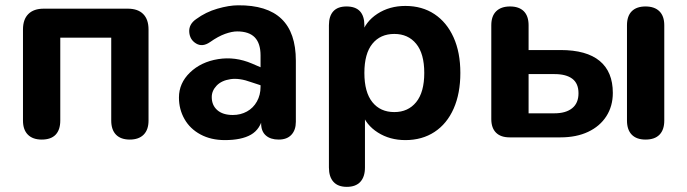

<svg xmlns="http://www.w3.org/2000/svg" viewBox="-20 -523 2617 731"><path d="M67.5 -64V-410.8Q67.5 -449.3 88 -469.7Q108.4 -490 146.7 -490H466.3Q504.8 -490 525.1 -469.7Q545.5 -449.3 545.5 -410.8V-64Q545.5 -28.9 526.8 -10.2Q508.2 8.4 474.1 8.4Q440 8.4 421.7 -10.2Q403.5 -28.9 403.5 -64V-379.7H209.5V-64Q209.5 -28.9 191.8 -10.2Q174 8.4 138.9 8.4Q104.8 8.4 86.2 -10.2Q67.5 -28.9 67.5 -64Z M661.3 -151.6Q661.3 -206.4 703.3 -246.9Q745.3 -287.4 810.4 -297.9Q875.5 -308.4 939.4 -281L987.8 -260.1V-193.3L936.8 -210Q891.7 -226.7 857.5 -221.6Q823.3 -216.5 804.7 -196.9Q786.2 -177.4 786.2 -153.3Q786.2 -122.3 807.2 -103.8Q828.3 -85.2 866.6 -85.2Q896.1 -85.2 920.2 -98.5Q944.3 -111.8 958.1 -136.5Q972 -161.3 972 -192.4V-312Q972 -357.9 950 -380.7Q927.9 -403.4 882.8 -403.4Q863.3 -403.4 836.9 -394Q810.5 -384.5 779.9 -362.9Q751.1 -342.9 726.9 -357.2Q702.6 -371.6 700.5 -401.1Q698.5 -430.7 726.9 -450.3Q763.7 -477.3 807.6 -489.9Q851.5 -502.6 885.9 -502.8Q996.8 -503.8 1051.6 -451.3Q1106.4 -398.8 1106.4 -291.9V-59.4Q1106.4 -28.1 1089.5 -9.9Q1072.7 8.4 1041 8.4Q1009.9 8.4 992.1 -7.3Q974.2 -23 974.2 -53.3V-84.6L981.6 -80.3Q971.6 -31 935.5 -10.3Q899.5 10.4 835.9 10.4Q783.3 10.4 743.3 -11.1Q703.4 -32.6 682.4 -69.7Q661.3 -106.8 661.3 -151.6Z M1232.3 114.8V-426.8Q1232.3 -461.9 1249.2 -480.2Q1266 -498.4 1299.3 -498.4Q1333.4 -498.4 1350.4 -480.2Q1367.3 -461.9 1367.3 -426.8V-355.4L1356.3 -391.5Q1370.9 -440.5 1416.9 -470.5Q1462.9 -500.4 1523.3 -500.4Q1587.1 -500.4 1634 -469.3Q1680.9 -438.2 1706.8 -380.9Q1732.7 -323.6 1732.7 -245.4Q1732.7 -167.2 1707.2 -109.5Q1681.7 -51.8 1634.4 -20.7Q1587.1 10.4 1523.3 10.4Q1464.1 10.4 1418.7 -18.4Q1373.3 -47.1 1357.5 -94.5H1369.5V114.8Q1369.5 150.1 1352 169.2Q1334.4 188.4 1300.5 188.4Q1266.6 188.4 1249.5 169.2Q1232.3 150.1 1232.3 114.8ZM1595.3 -245.4Q1595.3 -318.9 1564.5 -356.3Q1533.8 -393.8 1481.3 -393.8Q1428 -393.8 1397.7 -356.3Q1367.3 -318.9 1367.3 -245.4Q1367.3 -171.9 1397.7 -134.1Q1428 -96.3 1481.3 -96.3Q1533.8 -96.3 1564.5 -134.1Q1595.3 -171.9 1595.3 -245.4Z M1850.5 -69.6V-426.8Q1850.5 -461.9 1869.2 -480.2Q1887.8 -498.4 1921.9 -498.4Q1956 -498.4 1974.3 -480.2Q1992.5 -461.9 1992.5 -426.8V-332.5H2114.3Q2213 -332.5 2263.1 -291.1Q2313.2 -249.7 2313.2 -169.3Q2313.2 -118.9 2288.6 -80.5Q2264 -42.2 2219.3 -21.1Q2174.6 0 2114.3 0H1920.1Q1886.4 0 1868.5 -17.9Q1850.5 -35.9 1850.5 -69.6ZM2182.5 -167.9Q2182.5 -205.4 2159 -223.1Q2135.6 -240.9 2091 -240.9H1992.5V-91.6H2091Q2134.4 -91.6 2158.4 -111Q2182.5 -130.3 2182.5 -167.9ZM2367.1 -64V-426.8Q2367.1 -461.9 2385.3 -480.2Q2403.6 -498.4 2437.7 -498.4Q2471.8 -498.4 2490.4 -480.2Q2509.1 -461.9 2509.1 -426.8V-64Q2509.1 -28.9 2490.9 -10.2Q2472.8 8.4 2437.7 8.4Q2403.6 8.4 2385.3 -10.2Q2367.1 -28.9 2367.1 -64Z"/></svg>

Font: SN Pro Thin
Style: Regular
Weight: 200
Designer: Tobias Whetton
Foundry: Supernotes
Version: Version 1.003;Glyphs 3.3 (3324)